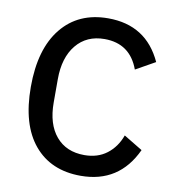

<svg xmlns="http://www.w3.org/2000/svg" viewBox="-81 -782 793 867"><g transform="rotate(10 315.5 -349.0)"><path d="M346 12Q209 12 132 -80Q55 -172 55 -345Q55 -519 132.5 -614.5Q210 -710 346 -710Q521 -710 593 -553L504 -503Q463 -615 346 -615Q264 -615 216.5 -557Q169 -499 169 -400V-293Q169 -194 216 -138.5Q263 -83 346 -83Q407 -83 449 -115Q491 -147 511 -202L597 -150Q522 12 346 12Z"/></g></svg>

Font: Anuphan Medium
Style: Regular
Weight: 500
Designer: Mike Abbink, Paul van der Laan, Pieter van Rosmalen, Mint Tantisuwanna
Foundry: Bold Monday; Cadson Demak
Version: Version 3.002;hotconv 1.0.109;makeotfexe 2.5.65596